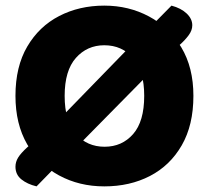

<svg xmlns="http://www.w3.org/2000/svg" viewBox="-20 -645 743 683"><path d="M194 -68 110 18Q77 10 56 -7Q35 -24 35 -52Q35 -69 44.5 -84.5Q54 -100 77 -121L105 -146ZM620 -486 597 -466 523 -557 590 -625Q624 -616 644 -597Q664 -578 664 -555Q664 -537 651 -519.5Q638 -502 620 -486ZM521 -394 248 -117 196 -226 445 -482ZM668 -304Q668 -200 626.5 -128Q585 -56 513.5 -19Q442 18 351 18Q262 18 190 -21Q118 -60 76.5 -132Q35 -204 35 -304Q35 -408 77 -479.5Q119 -551 190.5 -588Q262 -625 351 -625Q438 -625 510 -586.5Q582 -548 625 -476.5Q668 -405 668 -304ZM493 -304Q493 -393 453.5 -438.5Q414 -484 351 -484Q290 -484 250 -439Q210 -394 210 -304Q210 -213 250 -168Q290 -123 352 -123Q414 -123 453.5 -168Q493 -213 493 -304Z"/></svg>

Font: Baloo Bhaijaan 2 ExtraBold
Style: Regular
Weight: 800
Designer: Sanskriti Dholi, Noopur Datye and Ek Type
Foundry: Ek Type
Version: Version 1.701